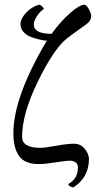

<svg xmlns="http://www.w3.org/2000/svg" viewBox="-20 -697 418 819"><path d="M312.5 16.6Q312.5 2.9 302.2 -4.4Q292 -11.7 277.3 -11.7Q262.7 -11.7 217.3 -4.4Q171.9 2.9 145.5 2.9Q85.9 2.9 61.5 -31.2Q37.1 -65.4 37.1 -128.9Q37.1 -283.2 179.7 -523.4Q168 -523.4 144.5 -529.3Q121.1 -535.2 106.4 -541.5Q91.8 -547.9 79.6 -561.5Q67.4 -575.2 67.4 -595.7Q67.4 -616.2 90.3 -641.6Q113.3 -667 145.5 -676.8Q152.3 -676.8 159.7 -669.4Q167 -662.1 167 -658.2Q152.3 -650.4 138.2 -628.9Q124 -607.4 124 -592.8Q124 -552.7 200.2 -552.7Q237.3 -604.5 278.3 -640.6Q319.3 -676.8 339.8 -676.8Q348.6 -676.8 358.9 -658.2Q369.1 -639.6 369.1 -629.9Q369.1 -608.4 348.6 -593.8Q343.8 -589.8 312 -567.4Q280.3 -544.9 265.6 -533.2Q210 -489.3 142.1 -350.6Q74.2 -211.9 74.2 -113.3Q74.2 -66.4 152.3 -66.4Q171.9 -66.4 219.7 -75.2Q267.6 -84 295.9 -84Q324.2 -84 341.8 -62Q359.4 -40 359.4 -18.6Q359.4 59.6 293 102.5Q288.1 102.5 279.8 98.1Q271.5 93.8 271.5 87.9Q312.5 65.4 312.5 16.6Z"/></svg>

Font: CrimsonText-Roman
Style: Roman
Weight: 400
Version: Version 0.13